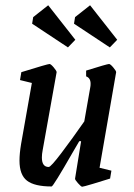

<svg xmlns="http://www.w3.org/2000/svg" viewBox="-20 -700 510 729"><path d="M358 -63 403 -52 398 -22Q370 -13 333 -2Q296 9 292 9Q288 9 276 -4.5Q264 -18 265 -22L288 -164H281L257 -123Q182 8 176 8Q111 8 82.5 -14Q54 -36 54 -90Q54 -117 60 -153L101 -385L56 -396L61 -426Q161 -457 168 -457Q173 -457 184 -444Q195 -431 195 -426L142 -130Q139 -115 139 -102Q139 -66 165 -66Q173 -66 213.5 -119.5Q254 -173 300 -239L323 -370Q324 -375 324 -382Q324 -404 307 -410V-432Q387 -457 394 -457Q399 -457 410 -444Q421 -431 421 -426ZM102 -610 106 -635 163 -680 266 -549 238 -520ZM261 -610 265 -635 322 -680 425 -549 397 -520Z"/></svg>

Font: Grenze
Style: Italic
Weight: 400
Italic angle: -10°
Designer: Renata Polastri
Foundry: Omnibus-Type
Version: Version 1.002; ttfautohint (v1.8)